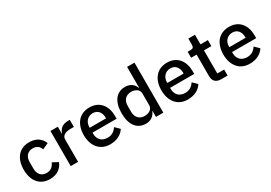

<svg xmlns="http://www.w3.org/2000/svg" viewBox="20 -1594 3470 2460"><g transform="rotate(-30 1754.5 -364.0)"><path d="M279 12C204 12 145 -14 105 -62C65 -109 43 -177 43 -260C43 -343 65 -411 105 -459C145 -506 204 -532 279 -532C383 -532 449 -481 480 -404L390 -362C375 -410 339 -441 279 -441C199 -441 158 -386 158 -306V-213C158 -133 199 -78 279 -78C343 -78 378 -112 401 -164L484 -120C449 -35 379 12 279 12Z M588 0V-520H697V-420H702C717 -473 762 -520 845 -520H874V-415H831C744 -415 697 -387 697 -332V0Z M1170 12C1095 12 1036 -14 995 -62C954 -109 931 -177 931 -260C931 -343 954 -411 995 -459C1036 -506 1095 -532 1170 -532C1246 -532 1304 -504 1343 -457C1382 -409 1401 -345 1401 -273V-232H1044V-215C1044 -135 1093 -78 1181 -78C1245 -78 1287 -108 1318 -156L1382 -93C1343 -29 1267 12 1170 12ZM1170 -447C1133 -447 1101 -433 1079 -409C1057 -385 1044 -351 1044 -311V-304H1286V-314C1286 -394 1242 -447 1170 -447Z M1849 -86H1844C1821 -25 1767 12 1698 12C1566 12 1491 -88 1491 -260C1491 -432 1566 -532 1698 -532C1767 -532 1821 -497 1844 -434H1849V-740H1958V0H1849ZM1731 -82C1798 -82 1849 -118 1849 -171V-349C1849 -402 1798 -438 1731 -438C1655 -438 1606 -385 1606 -305V-215C1606 -135 1655 -82 1731 -82Z M2318 12C2243 12 2184 -14 2143 -62C2102 -109 2079 -177 2079 -260C2079 -343 2102 -411 2143 -459C2184 -506 2243 -532 2318 -532C2394 -532 2452 -504 2491 -457C2530 -409 2549 -345 2549 -273V-232H2192V-215C2192 -135 2241 -78 2329 -78C2393 -78 2435 -108 2466 -156L2530 -93C2491 -29 2415 12 2318 12ZM2318 -447C2281 -447 2249 -433 2227 -409C2205 -385 2192 -351 2192 -311V-304H2434V-314C2434 -394 2390 -447 2318 -447Z M2814 0C2738 0 2699 -41 2699 -113V-431H2618V-520H2662C2698 -520 2710 -535 2710 -571V-662H2808V-520H2917V-431H2808V-89H2909V0Z M3235 12C3160 12 3101 -14 3060 -62C3019 -109 2996 -177 2996 -260C2996 -343 3019 -411 3060 -459C3101 -506 3160 -532 3235 -532C3311 -532 3369 -504 3408 -457C3447 -409 3466 -345 3466 -273V-232H3109V-215C3109 -135 3158 -78 3246 -78C3310 -78 3352 -108 3383 -156L3447 -93C3408 -29 3332 12 3235 12ZM3235 -447C3198 -447 3166 -433 3144 -409C3122 -385 3109 -351 3109 -311V-304H3351V-314C3351 -394 3307 -447 3235 -447Z"/></g></svg>

Font: Plexus Sans Medium
Style: Regular
Weight: 500
Version: Version 2.001;PS 002.001;hotconv 1.0.70;makeotf.lib2.5.58329